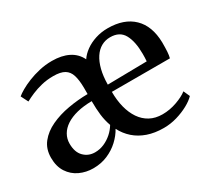

<svg xmlns="http://www.w3.org/2000/svg" viewBox="-114 -737 1025 938"><g transform="rotate(-30 398.5 -268.0)"><path d="M174 10Q133 10 97.8 -6.5Q62.5 -23 41 -56Q19.5 -89 19.5 -138Q19.5 -187.5 46.8 -221.8Q74 -256 119.2 -277.2Q164.5 -298.5 219.8 -308.2Q275 -318 330 -318.5V-354.5Q329.5 -398 321 -425.2Q312.5 -452.5 290.8 -465.5Q269 -478.5 228.5 -478.5Q192.5 -478.5 161.8 -471Q131 -463.5 105.8 -452.8Q80.5 -442 61.5 -431.5L41 -472Q52 -481.5 73.5 -494Q95 -506.5 124 -518.2Q153 -530 187.8 -538Q222.5 -546 259.5 -546Q314 -546 352.2 -526.8Q390.5 -507.5 409 -469Q423.5 -491 448.5 -509Q473.5 -527 506 -537.5Q538.5 -548 575 -548Q667 -548 718.5 -498.2Q770 -448.5 772 -355Q772 -324 770.8 -303.5Q769.5 -283 765.5 -268.5H438Q438 -221 448.2 -181Q458.5 -141 478.5 -111.5Q498.5 -82 528.5 -65.8Q558.5 -49.5 598.5 -49.5Q639.5 -49.5 679.5 -63.8Q719.5 -78 742 -96L758 -60.5Q741 -42.5 711.2 -26.2Q681.5 -10 645 0.8Q608.5 11.5 570.5 11.5Q519.5 11.5 479.5 -2.5Q439.5 -16.5 410.5 -42.2Q381.5 -68 363.5 -103Q347 -73 319.2 -47.2Q291.5 -21.5 254.8 -5.8Q218 10 174 10ZM438.5 -309 660 -312.5Q661 -323 661.2 -333.8Q661.5 -344.5 661.5 -354Q661.5 -423 639.5 -463.5Q617.5 -504 563.5 -504Q536 -504 513.2 -491.2Q490.5 -478.5 474 -453.5Q457.5 -428.5 448.2 -392.2Q439 -356 438.5 -309ZM220 -53.5Q247 -53.5 271.8 -64.2Q296.5 -75 316.8 -93Q337 -111 350 -133Q338.5 -165 334.2 -200Q330 -235 330 -278.5Q283.5 -278 246.8 -268.8Q210 -259.5 184.5 -242.8Q159 -226 145.8 -203Q132.5 -180 132.5 -152.5Q132.5 -104 157.8 -78.8Q183 -53.5 220 -53.5Z"/></g></svg>

Font: Merriweather 72pt Medium
Style: Regular
Weight: 500
Version: Version 2.100